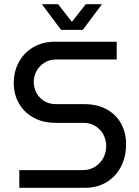

<svg xmlns="http://www.w3.org/2000/svg" viewBox="-20 -900 667 920"><path d="M72.6 0V-84.8H375.8Q410.6 -84.8 436 -101.2Q461.4 -117.6 475.2 -143.9Q489 -170.2 489 -199.4Q489 -229.2 475.6 -254.7Q462.2 -280.2 437.4 -295.8Q412.6 -311.4 378.2 -311.4H246Q186.6 -311.4 141.6 -335.8Q96.6 -360.2 71.3 -403.5Q46 -446.8 46 -502.4Q46 -558.2 70.6 -602.9Q95.2 -647.6 139.6 -673.8Q184 -700 242.4 -700H539.2V-615.2H250.8Q218 -615.2 193.2 -599.7Q168.4 -584.2 155.1 -559.6Q141.8 -535 141.8 -507.2Q141.8 -479.8 154.5 -455.4Q167.2 -431 191.4 -416Q215.6 -401 248.4 -401H383Q446.4 -401 491.4 -376Q536.4 -351 560.3 -307.8Q584.2 -264.6 584.2 -210.2Q584.2 -148.8 559.5 -101.2Q534.8 -53.6 490.1 -26.8Q445.4 0 386.6 0ZM272.6 -757 180.6 -880H258.4L324.4 -795.2L391 -880H468.8L376.8 -757Z"/></svg>

Font: MuseoModerno Thin
Style: Regular
Weight: 100
Designer: Pablo Cosgaya, Héctor Gatti, Marcela Romero, and the Authors of The MuseoModerno Project.
Foundry: Omnibus-Type Team
Version: Version 1.003